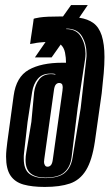

<svg xmlns="http://www.w3.org/2000/svg" viewBox="-20 -727 433 759"><path d="M157 12Q107 12 73 2.5Q39 -7 21.5 -33Q4 -59 4 -108Q4 -121 5.5 -135.5Q7 -150 9 -166L34 -349Q44 -423 93.5 -451Q143 -479 226 -479H241Q241 -499 237 -519Q233 -539 220 -551L184 -500H118L160 -561Q147 -560 136 -559Q125 -558 117 -556L99 -553Q101 -567 102.5 -579Q104 -591 106 -602L111 -636Q112 -644 112.5 -647.5Q113 -651 113 -652Q112 -654 137 -658Q150 -660 171.5 -661Q193 -662 224 -662H229L261 -707H327L293 -657Q327 -652 349 -636Q371 -620 382 -587Q393 -552 393 -502Q393 -473 390 -437.5Q387 -402 382 -358L355 -167Q344 -93 320 -54Q296 -15 256.5 -1.5Q217 12 157 12ZM158 -23Q212 -23 236.5 -44Q261 -65 267 -105L299 -300L321 -494Q322 -499 322 -504.5Q322 -510 322 -515Q322 -553 304 -583.5Q286 -614 242 -614V-612Q282 -612 300 -582Q318 -552 318 -515Q318 -509 317.5 -503Q317 -497 316 -491L287 -300L263 -105Q258 -67 234.5 -46Q211 -25 159 -25Q121 -25 101 -41.5Q81 -58 81 -95Q81 -109 84 -125L104 -245L115 -363Q119 -393 135 -413.5Q151 -434 182 -434Q186 -434 190.5 -433.5Q195 -433 199 -432V-434Q193 -436 188 -436Q183 -436 178 -436Q147 -436 129.5 -415.5Q112 -395 107 -363L89 -245L75 -122Q74 -116 74 -110.5Q74 -105 74 -100Q74 -57 96 -40Q118 -23 158 -23ZM168 -68Q176 -68 181.5 -74.5Q187 -81 189 -98L227 -369Q227 -373 227.5 -376Q228 -379 228 -381Q228 -387 226 -393Q222 -399 214 -399Q206 -399 200.5 -392.5Q195 -386 193 -369L155 -98Q155 -95 154.5 -92Q154 -89 154 -87Q154 -80 157 -75Q160 -68 168 -68Z"/></svg>

Font: Alumni Sans Inline One
Style: Italic
Weight: 400
Italic angle: -8°
Designer: Robert E. Leuschke
Foundry: Robert E. Leuschke
Version: Version 1.100; ttfautohint (v1.8.3)